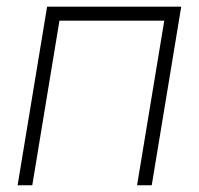

<svg xmlns="http://www.w3.org/2000/svg" viewBox="-20 -549 589 569"><path d="M517.1 -529.3 429.7 0H386.2L466.8 -487.8H156.2L75.7 0H32.2L119.6 -529.3Z"/></svg>

Font: Inter 24pt ExtraLight
Style: Italic
Weight: 250
Italic angle: -9.3988°
Version: Version 4.001;git-66647c0bb